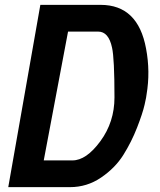

<svg xmlns="http://www.w3.org/2000/svg" viewBox="-20 -770 658 790"><path d="M14 0 146 -750H394Q548 -750 581 -570Q599 -475 583 -381Q583 -375 575 -339.5Q567 -304 544 -245Q521 -186 487.5 -132.5Q454 -79 396 -39.5Q338 0 268 0ZM160 -110H278Q335 -110 393 -189Q451 -268 451 -369Q451 -530 441 -574Q427 -640 384 -640H260Z"/></svg>

Font: Hermit
Style: Bold Italic
Weight: 700
Italic angle: -10°
Designer: Pablo Caro
Version: Version 2.000;PS 002.000;hotconv 1.0.88;makeotf.lib2.5.64775